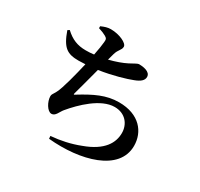

<svg xmlns="http://www.w3.org/2000/svg" viewBox="-173 -1018 1346 1291"><g transform="rotate(30 500.0 -373.0)"><path d="M256 -506 308 -508C288 -422 256 -294 234 -253C219 -224 211 -220 211 -205C211 -163 244 -105 276 -105C307 -105 317 -144 337 -168C401 -245 516 -358 623 -358C707 -358 752 -297 752 -230C752 -155 710 -75 563 -22C494 5 420 21 345 27L347 48C601 72 866 1 866 -196C866 -303 792 -400 633 -400C534 -400 454 -360 353 -298C341 -289 339 -292 343 -305C353 -342 380 -439 400 -517C508 -533 602 -562 645 -579C690 -596 710 -615 710 -641C710 -683 648 -689 621 -689C611 -689 595 -679 556 -658C523 -641 476 -624 424 -611L438 -662C450 -704 473 -712 473 -739C473 -766 407 -798 339 -798C315 -798 293 -791 266 -779V-764C292 -756 309 -749 325 -740C341 -730 346 -725 343 -700C341 -676 335 -637 326 -594C305 -591 283 -590 262 -590C199 -590 151 -609 102 -655L88 -646C129 -529 169 -506 256 -506Z"/></g></svg>

Font: Source Han Serif CN
Style: Bold
Weight: 700
Designer: Ryoko NISHIZUKA 西塚涼子 (kana & ideographs); Frank Grießhammer (Latin, Greek & Cyrillic); Wenlong ZHANG 张文龙 (bopomofo); San
Foundry: Adobe
Version: Version 2.003;hotconv 1.1.1;makeotfexe 2.6.0